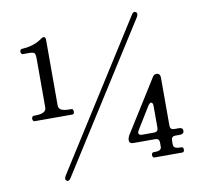

<svg xmlns="http://www.w3.org/2000/svg" viewBox="-87 -868 1100 1009"><g transform="rotate(-10 463.0 -364.0)"><path d="M707 -758Q707 -753 702 -743L212 29Q207 38 200.5 41Q194 44 189 40Q183 36 183 29Q183 24 188 14L678 -759Q688 -777 701 -769Q707 -765 707 -758ZM77 -297Q73 -297 70 -301Q67 -305 67 -311Q67 -317 70 -321.5Q73 -326 77 -326H86Q145 -326 145 -358V-617Q145 -643 139 -649Q133 -655 109 -655H77Q73 -655 70 -659.5Q67 -664 67 -669Q67 -675 70 -679Q73 -683 77 -683Q143 -686 186 -718Q193 -724 200 -724Q211 -724 211 -707V-358Q211 -341 225 -333.5Q239 -326 270 -326H279Q289 -326 289 -311Q289 -297 279 -297ZM664 0Q660 0 657 -4Q654 -8 654 -15Q654 -20 657 -24Q660 -28 664 -28H672Q707 -28 707 -49V-73Q707 -83 701.5 -88.5Q696 -94 686 -94H568Q558 -94 552.5 -98.5Q547 -103 547 -110V-111Q547 -124 554 -137L730 -418Q737 -430 750 -431Q760 -431 765.5 -425Q771 -419 771 -408V-150Q771 -140 776.5 -134.5Q782 -129 792 -129H818Q839 -129 839 -112Q839 -104 833.5 -99Q828 -94 818 -94H792Q782 -94 776.5 -88.5Q771 -83 771 -73V-49Q771 -28 807 -28H813Q824 -28 824 -15Q824 0 813 0ZM696 -287Q690 -287 682 -276L607 -154Q603 -147 603 -142Q603 -129 621 -129H686Q696 -129 701.5 -134.5Q707 -140 707 -150V-269Q707 -277 704 -282Q701 -287 696 -287Z"/></g></svg>

Font: Shippori Mincho B1 Medium
Style: Regular
Weight: 500
Designer: FONTDASU
Foundry: FONTDASU / Google Inc. / but / Adobe
Version: Version 3.110; ttfautohint (v1.8.3)